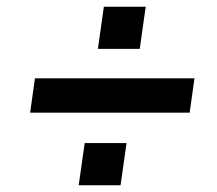

<svg xmlns="http://www.w3.org/2000/svg" viewBox="-20 -632 640 567"><path d="M353.7 -209.5 336 -84.9H212.4L230.1 -209.5ZM410.3 -612.2 392.7 -487.6H269.1L286.7 -612.2ZM83.2 -400.7H554.3L540.1 -299.3H69Z"/></svg>

Font: Pathway Extreme 8pt Thin
Style: Italic
Weight: 100
Italic angle: -8°
Designer: Eduardo Rodriguez Tunni
Foundry: Eduardo Rodriguez Tunni
Version: Version 1.000